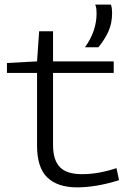

<svg xmlns="http://www.w3.org/2000/svg" viewBox="-20 -799 549 829"><path d="M313 10Q229 10 184.5 -32.5Q140 -75 140 -170V-484H10V-527L140 -534L149 -664H209V-534H471V-484H209V-173Q209 -108 238.5 -77.5Q268 -47 334 -47Q372 -47 409.5 -54Q447 -61 483 -73L494 -21Q443 -5 397.5 2.5Q352 10 313 10ZM347 -595Q397 -665 397 -741Q397 -751 396 -761Q395 -771 391 -779H459Q462 -770 463 -761Q464 -752 464 -743Q464 -698 448 -663Q432 -628 405 -595Z"/></svg>

Font: Georama Extended Light
Style: Regular
Weight: 300
Width: 7
Designer: Jean-Baptiste Levee
Foundry: Production Type
Version: Version 1.000